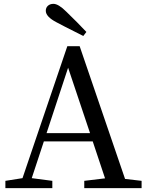

<svg xmlns="http://www.w3.org/2000/svg" viewBox="-20 -978 766 998"><path d="M8 0V-38L97 -52L330 -738H394L630 -48L716 -38V0H418V-38L526 -51L462 -243H208L145 -52L252 -38V0ZM222 -286H448L334 -626ZM413 -791Q381 -807 318 -839Q289 -855 274 -862Q218 -891 218 -922Q218 -938 229 -948Q240 -958 258 -958Q284 -958 325 -917Q384 -860 429 -812Z"/></svg>

Font: GenRyuMin TW M
Style: Regular
Weight: 500
Version: Version 1.501;PS 1;hotconv 16.6.51;makeotf.lib2.5.65220